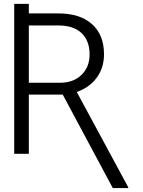

<svg xmlns="http://www.w3.org/2000/svg" viewBox="-20 -797 741 995"><path d="M564.5 177.7 305.2 -306.6H129.4V0H53.7V-776.9H129.4V-727.5H283.2Q394.5 -727.5 456.8 -671.9Q519 -616.2 519 -515.6Q519 -446.3 481.7 -395Q444.3 -343.8 377.9 -320.3L644.5 173.3V177.7ZM129.4 -368.2H291.5Q360.8 -368.2 402.8 -409.4Q444.8 -450.7 444.3 -515.6Q444.3 -585 403.1 -625Q361.8 -665 283.2 -665H129.4Z"/></svg>

Font: Interop Light
Style: Regular
Weight: 300
Designer: Rasmus Andersson, Google, Jang Haemin
Foundry: jhaemin
Version: Version 1.007